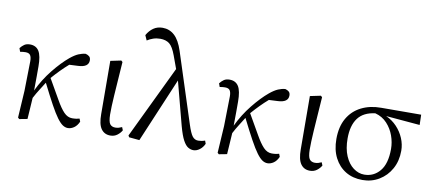

<svg xmlns="http://www.w3.org/2000/svg" viewBox="-72 -1080 3098 1368"><g transform="rotate(10 1477.0 -396.5)"><path d="M538 -67 546 -46Q532 -15 510.5 -0.5Q489 14 467 14Q448 14 429.5 2Q411 -10 388 -41Q365 -72 333.5 -129.5Q302 -187 257 -277Q238 -246 220.5 -219Q203 -192 183 -154Q181 -115 178 -76Q175 -37 173 0L115 11L105 2L117 -193L121 -408Q121 -438 111.5 -452Q102 -466 77 -466Q67 -466 57.5 -465Q48 -464 38 -462L29 -487Q42 -504 58 -515Q74 -526 99 -526Q143 -526 164 -492.5Q185 -459 185 -382Q185 -376 185 -356Q185 -336 185 -308.5Q185 -281 184.5 -254Q184 -227 184 -208Q224 -292 281 -363Q338 -434 391 -478Q424 -505 450 -516Q476 -527 501 -529Q517 -525 527.5 -516Q538 -507 538 -488Q538 -438 462 -435L399 -432Q369 -406 340.5 -377Q312 -348 284 -316Q334 -230 366 -173Q398 -116 425 -88Q452 -60 485 -60Q502 -60 515.5 -62Q529 -64 538 -67Z M774 14Q731 14 707.5 -19Q684 -52 684 -125L682 -510L759 -526L769 -517Q763 -433 759 -373Q755 -313 752 -270Q749 -227 748 -194.5Q747 -162 747 -133Q748 -81 761 -64.5Q774 -48 799 -48Q813 -48 824.5 -51.5Q836 -55 847 -60L856 -38Q845 -18 824 -2Q803 14 774 14Z M1446 -68 1454 -46Q1442 -19 1420 -2.5Q1398 14 1375 14Q1356 14 1337 3Q1318 -8 1300 -41Q1282 -74 1264 -140L1181 -456L984 10L909 3L902 -9L1154 -534L1120 -627Q1098 -687 1072.5 -707Q1047 -727 1006 -727Q979 -727 955.5 -719Q932 -711 912 -698L896 -734Q915 -768 943 -787.5Q971 -807 1009 -807Q1059 -807 1095.5 -773.5Q1132 -740 1156 -666L1319 -162Q1339 -100 1355.5 -79.5Q1372 -59 1397 -59Q1408 -59 1420 -61Q1432 -63 1446 -68Z M1982 -67 1990 -46Q1976 -15 1954.5 -0.5Q1933 14 1911 14Q1892 14 1873.5 2Q1855 -10 1832 -41Q1809 -72 1777.5 -129.5Q1746 -187 1701 -277Q1682 -246 1664.5 -219Q1647 -192 1627 -154Q1625 -115 1622 -76Q1619 -37 1617 0L1559 11L1549 2L1561 -193L1565 -408Q1565 -438 1555.5 -452Q1546 -466 1521 -466Q1511 -466 1501.5 -465Q1492 -464 1482 -462L1473 -487Q1486 -504 1502 -515Q1518 -526 1543 -526Q1587 -526 1608 -492.5Q1629 -459 1629 -382Q1629 -376 1629 -356Q1629 -336 1629 -308.5Q1629 -281 1628.5 -254Q1628 -227 1628 -208Q1668 -292 1725 -363Q1782 -434 1835 -478Q1868 -505 1894 -516Q1920 -527 1945 -529Q1961 -525 1971.5 -516Q1982 -507 1982 -488Q1982 -438 1906 -435L1843 -432Q1813 -406 1784.5 -377Q1756 -348 1728 -316Q1778 -230 1810 -173Q1842 -116 1869 -88Q1896 -60 1929 -60Q1946 -60 1959.5 -62Q1973 -64 1982 -67Z M2218 14Q2175 14 2151.5 -19Q2128 -52 2128 -125L2126 -510L2203 -526L2213 -517Q2207 -433 2203 -373Q2199 -313 2196 -270Q2193 -227 2192 -194.5Q2191 -162 2191 -133Q2192 -81 2205 -64.5Q2218 -48 2243 -48Q2257 -48 2268.5 -51.5Q2280 -55 2291 -60L2300 -38Q2289 -18 2268 -2Q2247 14 2218 14Z M2604 -26Q2672 -26 2716.5 -79Q2761 -132 2761 -239Q2761 -287 2744 -334.5Q2727 -382 2693 -419Q2659 -456 2607 -470Q2522 -460 2482.5 -406.5Q2443 -353 2443 -260Q2443 -186 2465.5 -133.5Q2488 -81 2525 -53.5Q2562 -26 2604 -26ZM2932 -443 2686 -464Q2731 -444 2764.5 -408.5Q2798 -373 2816.5 -329Q2835 -285 2835 -239Q2835 -165 2803.5 -108Q2772 -51 2718 -18.5Q2664 14 2598 14Q2528 14 2476 -17.5Q2424 -49 2394.5 -106.5Q2365 -164 2365 -242Q2365 -331 2400 -392Q2435 -453 2497.5 -484.5Q2560 -516 2640 -516L2930 -517Z"/></g></svg>

Font: Shippori Mincho TTF
Style: Regular
Weight: 400
Version: Version 2.100